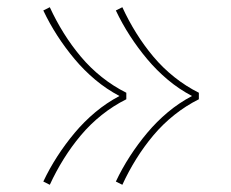

<svg xmlns="http://www.w3.org/2000/svg" viewBox="-20 -606 640 532"><path d="M319 -94 301 -103Q318 -139 340 -173Q362 -207 388 -238Q414 -269 445 -295Q476 -321 512 -340Q476 -359 445 -385Q414 -411 388 -442Q362 -473 340 -507Q318 -541 301 -577L319 -586Q336 -549 357.5 -514.5Q379 -480 405 -449Q431 -418 463 -392.5Q495 -367 531 -349V-331Q495 -313 463 -287.5Q431 -262 405 -231Q379 -200 357.5 -165.5Q336 -131 319 -94ZM118 -94 100 -103Q117 -139 139 -173Q161 -207 187 -238Q213 -269 244 -295Q275 -321 311 -340Q275 -359 244 -385Q213 -411 187 -442Q161 -473 139 -507Q117 -541 100 -577L118 -586Q135 -549 156.5 -514.5Q178 -480 204 -449Q230 -418 262 -392.5Q294 -367 330 -349V-331Q294 -313 262 -287.5Q230 -262 204 -231Q178 -200 156.5 -165.5Q135 -131 118 -94Z"/></svg>

Font: Iosevka SS04 Thin Extended
Style: Regular
Weight: 100
Width: 7
Monospace: yes
Designer: Belleve Invis
Foundry: Belleve Invis
Version: Version 19.0.0; ttfautohint (v1.8.4)